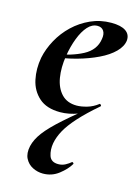

<svg xmlns="http://www.w3.org/2000/svg" viewBox="-106 -458 568 792"><g transform="rotate(15 178.5 -62.0)"><path d="M157 275Q134 275 113 264.5Q92 254 81 232.5Q70 211 77 179Q84 149 107.5 118Q131 87 179.5 44Q228 1 309 -63L316 -55Q265 -11 233.5 24Q202 59 186.5 87.5Q171 116 166 143Q161 172 169 196.5Q177 221 208 221Q225 221 238.5 213.5Q252 206 260 199Q262 196 266 199Q270 202 268 205Q254 229 224.5 252Q195 275 157 275ZM160 12Q102 12 69.5 -17Q37 -46 27.5 -91Q18 -136 27 -185Q35 -224 56 -262.5Q77 -301 109 -331.5Q141 -362 182 -380.5Q223 -399 270 -399Q311 -399 331.5 -385Q352 -371 350 -345Q347 -319 323 -295Q299 -271 259.5 -252Q220 -233 171.5 -219.5Q123 -206 73 -201L75 -214Q146 -225 194 -250.5Q242 -276 249 -324Q253 -346 244.5 -359Q236 -372 218 -372Q195 -372 176.5 -351.5Q158 -331 144.5 -296Q131 -261 124 -218Q116 -167 123 -125Q130 -83 154 -57.5Q178 -32 219 -32Q238 -32 262.5 -39Q287 -46 309 -63Q311 -65 314.5 -61Q318 -57 316 -55Q278 -18 237.5 -3Q197 12 160 12Z"/></g></svg>

Font: Cormorant Infant Light
Style: Italic
Weight: 300
Italic angle: -10°
Designer: Christian Thalmann (Catharsis Fonts)
Foundry: Catharsis Fonts
Version: Version 4.001